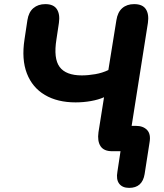

<svg xmlns="http://www.w3.org/2000/svg" viewBox="-20 -734 798 932"><path d="M485 -262Q458 -250 421.5 -243.5Q385 -237 347 -237Q259 -237 198 -273Q137 -309 110.5 -377.5Q84 -446 99 -543L113 -636Q119 -675 142 -694.5Q165 -714 200 -714Q240 -714 256 -689.5Q272 -665 266 -623L254 -543Q239 -450 269.5 -409Q300 -368 377 -368Q408 -368 442.5 -374Q477 -380 506 -394L545 -636Q551 -675 573.5 -694.5Q596 -714 631 -714Q672 -714 688 -689.5Q704 -665 698 -623L619 -123H640Q675 -123 694 -103Q713 -83 706 -43L682 111Q671 178 607 178Q574 178 558.5 157.5Q543 137 550 99L565 0H524Q484 0 468 -24.5Q452 -49 458 -92Z"/></svg>

Font: Nunito ExtraBold
Style: Italic
Weight: 800
Italic angle: -9°
Designer: Vernon Adams
Foundry: Vernon Adams
Version: Version 3.601; ttfautohint (v1.8.2.53-6de2)